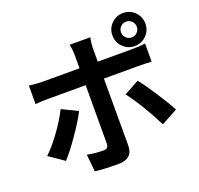

<svg xmlns="http://www.w3.org/2000/svg" viewBox="-150 -1010 1276 1229"><g transform="rotate(-20 488.5 -395.0)"><path d="M771.5 -769.5Q755.9 -753.9 755.9 -731.4Q755.9 -709 771.5 -693.4Q787.1 -677.7 809.6 -677.7Q832 -677.7 847.7 -693.4Q863.3 -709 863.3 -731.4Q863.3 -753.9 847.7 -769.5Q832 -785.2 809.6 -785.2Q787.1 -785.2 771.5 -769.5ZM41 -149.4Q89.8 -195.3 142.1 -268.1Q194.3 -340.8 224.6 -402.3L332 -350.6Q298.8 -287.1 241.7 -205.1Q184.6 -123 143.6 -79.1ZM85 -487.3V-613.3Q136.7 -606.4 177.7 -606.4H427.7V-685.5Q427.7 -736.3 419.9 -769.5H560.5Q551.8 -728.5 551.8 -685.5V-606.4H781.2Q837.9 -606.4 876 -612.3V-488.3Q831.1 -491.2 782.2 -491.2H551.8V-489.3V-35.2Q551.8 54.7 451.2 54.7Q359.4 54.7 293.9 46.9L282.2 -70.3Q339.8 -59.6 391.6 -59.6Q410.2 -59.6 418.5 -67.9Q426.8 -76.2 426.8 -94.7Q427.7 -132.8 427.7 -489.3V-491.2H178.7Q121.1 -491.2 85 -487.3ZM647.5 -348.6 750 -404.3Q786.1 -359.4 836.4 -282.2Q886.7 -205.1 918 -147.5L806.6 -86.9Q724.6 -249 647.5 -348.6ZM730 -651.9Q697.3 -684.6 697.3 -731.4Q697.3 -778.3 730 -811Q762.7 -843.8 809.6 -843.8Q856.4 -843.8 889.2 -811Q921.9 -778.3 921.9 -731.4Q921.9 -684.6 889.2 -651.9Q856.4 -619.1 809.6 -619.1Q762.7 -619.1 730 -651.9Z"/></g></svg>

Font: Min Sans Bold
Style: Regular
Weight: 700
Designer: Jinseong-Kim, NotoSansCJK, Nunito
Foundry: Jinseong-Kim
Version: Version 1.400;Glyphs 3.1.2 (3151)